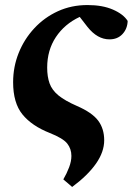

<svg xmlns="http://www.w3.org/2000/svg" viewBox="-20 -529 526 761"><path d="M231 182Q245 158 254 134Q263 110 263 89Q263 61 246.5 40Q230 19 177 -2Q106 -30 69 -75.5Q32 -121 32 -203Q32 -264 54 -319Q76 -374 116 -417Q156 -460 209.5 -484.5Q263 -509 327 -509Q386 -509 427.5 -491Q469 -473 486 -446Q485 -415 465.5 -394Q446 -373 414 -373Q366 -373 327 -422L296 -462Q236 -434 201.5 -382Q167 -330 167 -261Q167 -225 176.5 -198.5Q186 -172 211.5 -151Q237 -130 285 -109Q345 -83 369 -51Q393 -19 393 27Q393 73 360.5 119.5Q328 166 266 212Z"/></svg>

Font: Source Serif 4 SmText
Style: Bold Italic
Weight: 700
Italic angle: -12°
Designer: Frank Grießhammer
Foundry: Adobe
Version: Version 4.005;hotconv 1.1.0;makeotfexe 2.6.0